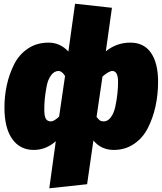

<svg xmlns="http://www.w3.org/2000/svg" viewBox="-20 -787 876 1036"><path d="M246 229 281 -25Q228 22 162 22Q88 22 46 -37Q4 -96 4 -207Q4 -268 16.5 -326.5Q29 -385 55.5 -438.5Q82 -492 130 -524.5Q178 -557 242 -557Q304 -557 349 -509L385 -767L584 -745L551 -510Q609 -557 683 -557Q757 -557 795 -501.5Q833 -446 833 -346Q833 -277 819 -213Q805 -149 777.5 -95.5Q750 -42 702.5 -10Q655 22 594 22Q526 22 484 -29L450 207ZM299 -158 331 -377Q314 -404 296 -404Q273 -404 256 -381.5Q239 -359 232 -323Q225 -287 222 -257Q219 -227 219 -198Q219 -160 227.5 -146Q236 -132 254 -132Q272 -132 299 -158ZM540 -132Q562 -132 578.5 -154.5Q595 -177 602.5 -213Q610 -249 613.5 -281.5Q617 -314 617 -345Q617 -404 586 -404Q568 -404 533 -374L501 -156Q512 -142 519.5 -137Q527 -132 540 -132Z"/></svg>

Font: Fira Sans Ultra
Style: Italic
Weight: 950
Italic angle: -8°
Designer: Carrois Corporate & Edenspiekermann AG
Foundry: Carrois Corporate GbR & Edenspiekermann AG
Version: Version 4.203;PS 004.203;hotconv 1.0.88;makeotf.lib2.5.64775